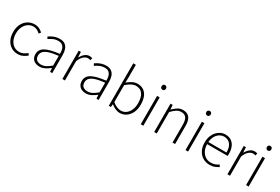

<svg xmlns="http://www.w3.org/2000/svg" viewBox="87 -1946 4540 3110"><g transform="rotate(30 2356.5 -390.5)"><path d="M297 13Q229 13 175 -19.5Q121 -52 89 -114Q57 -176 57 -264Q57 -353 91 -415.5Q125 -478 180 -510.5Q235 -543 299 -543Q353 -543 390.5 -523Q428 -503 454 -478L427 -445Q401 -469 370 -485.5Q339 -502 300 -502Q246 -502 202 -471.5Q158 -441 132.5 -388Q107 -335 107 -264Q107 -194 131.5 -141Q156 -88 199 -58.5Q242 -29 300 -29Q342 -29 378 -47Q414 -65 442 -90L467 -57Q433 -27 390.5 -7Q348 13 297 13Z M702 13Q660 13 625 -2.5Q590 -18 569 -50.5Q548 -83 548 -132Q548 -220 630.5 -266Q713 -312 890 -332Q892 -374 882.5 -412.5Q873 -451 846 -476.5Q819 -502 766 -502Q711 -502 667 -480.5Q623 -459 595 -439L574 -475Q593 -488 622 -504Q651 -520 689 -531.5Q727 -543 770 -543Q833 -543 870 -515.5Q907 -488 922.5 -442Q938 -396 938 -340V0H898L893 -69H890Q850 -36 802 -11.5Q754 13 702 13ZM709 -28Q755 -28 798 -50Q841 -72 890 -114V-295Q781 -283 716.5 -261.5Q652 -240 624 -208.5Q596 -177 596 -134Q596 -76 629.5 -52Q663 -28 709 -28Z M1128 0V-530H1168L1174 -431H1176Q1203 -480 1241.5 -511.5Q1280 -543 1326 -543Q1341 -543 1353.5 -541Q1366 -539 1379 -532L1368 -490Q1355 -495 1345.5 -497Q1336 -499 1320 -499Q1285 -499 1245.5 -468Q1206 -437 1176 -361V0Z M1570 13Q1528 13 1493 -2.5Q1458 -18 1437 -50.5Q1416 -83 1416 -132Q1416 -220 1498.5 -266Q1581 -312 1758 -332Q1760 -374 1750.5 -412.5Q1741 -451 1714 -476.5Q1687 -502 1634 -502Q1579 -502 1535 -480.5Q1491 -459 1463 -439L1442 -475Q1461 -488 1490 -504Q1519 -520 1557 -531.5Q1595 -543 1638 -543Q1701 -543 1738 -515.5Q1775 -488 1790.5 -442Q1806 -396 1806 -340V0H1766L1761 -69H1758Q1718 -36 1670 -11.5Q1622 13 1570 13ZM1577 -28Q1623 -28 1666 -50Q1709 -72 1758 -114V-295Q1649 -283 1584.5 -261.5Q1520 -240 1492 -208.5Q1464 -177 1464 -134Q1464 -76 1497.5 -52Q1531 -28 1577 -28Z M2202 13Q2165 13 2123 -5Q2081 -23 2044 -54H2041L2035 0H1996V-794H2044V-564L2041 -459Q2081 -494 2128 -518.5Q2175 -543 2223 -543Q2295 -543 2342.5 -509.5Q2390 -476 2413 -415.5Q2436 -355 2436 -273Q2436 -183 2403.5 -118.5Q2371 -54 2318 -20.5Q2265 13 2202 13ZM2201 -29Q2255 -29 2297 -59.5Q2339 -90 2363 -145.5Q2387 -201 2387 -273Q2387 -338 2370 -390Q2353 -442 2316 -471.5Q2279 -501 2217 -501Q2178 -501 2134.5 -478.5Q2091 -456 2044 -414V-97Q2087 -60 2129 -44.5Q2171 -29 2201 -29Z M2594 0V-530H2642V0ZM2619 -659Q2601 -659 2589.5 -671Q2578 -683 2578 -704Q2578 -723 2589.5 -734.5Q2601 -746 2619 -746Q2636 -746 2648 -734.5Q2660 -723 2660 -704Q2660 -683 2648 -671Q2636 -659 2619 -659Z M2845 0V-530H2885L2891 -447H2893Q2934 -488 2977 -515.5Q3020 -543 3075 -543Q3157 -543 3196.5 -492.5Q3236 -442 3236 -340V0H3188V-334Q3188 -418 3159.5 -459.5Q3131 -501 3066 -501Q3019 -501 2980 -476Q2941 -451 2893 -401V0Z M3431 0V-530H3479V0ZM3456 -659Q3438 -659 3426.5 -671Q3415 -683 3415 -704Q3415 -723 3426.5 -734.5Q3438 -746 3456 -746Q3473 -746 3485 -734.5Q3497 -723 3497 -704Q3497 -683 3485 -671Q3473 -659 3456 -659Z M3882 13Q3815 13 3759 -20Q3703 -53 3670 -115Q3637 -177 3637 -264Q3637 -329 3656 -380.5Q3675 -432 3708 -468.5Q3741 -505 3782 -524Q3823 -543 3868 -543Q3931 -543 3976 -514.5Q4021 -486 4046 -431Q4071 -376 4071 -298Q4071 -289 4070.5 -279.5Q4070 -270 4068 -259H3686Q3687 -192 3712 -140Q3737 -88 3781.5 -58Q3826 -28 3886 -28Q3930 -28 3964.5 -41Q3999 -54 4029 -75L4049 -38Q4017 -19 3979 -3Q3941 13 3882 13ZM3686 -298H4026Q4026 -400 3983 -451Q3940 -502 3868 -502Q3823 -502 3783.5 -478Q3744 -454 3718 -408.5Q3692 -363 3686 -298Z M4215 0V-530H4255L4261 -431H4263Q4290 -480 4328.5 -511.5Q4367 -543 4413 -543Q4428 -543 4440.5 -541Q4453 -539 4466 -532L4455 -490Q4442 -495 4432.5 -497Q4423 -499 4407 -499Q4372 -499 4332.5 -468Q4293 -437 4263 -361V0Z M4564 0V-530H4612V0ZM4589 -659Q4571 -659 4559.5 -671Q4548 -683 4548 -704Q4548 -723 4559.5 -734.5Q4571 -746 4589 -746Q4606 -746 4618 -734.5Q4630 -723 4630 -704Q4630 -683 4618 -671Q4606 -659 4589 -659Z"/></g></svg>

Font: Noto Sans KR Thin ExtraLight
Style: Regular
Weight: 250
Version: Version 2.004-H2;hotconv 1.0.118;makeotfexe 2.5.65603